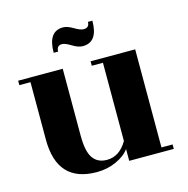

<svg xmlns="http://www.w3.org/2000/svg" viewBox="-97 -727 815 832"><g transform="rotate(-15 310.0 -311.0)"><path d="M210 -537H190Q190 -633 257 -633Q276 -633 302 -617.5Q328 -602 342 -602Q368 -602 368 -628H388Q388 -532 320 -532Q300 -532 274 -548Q248 -564 234 -564Q210 -564 210 -537ZM385 0V-53Q366 -26 325.5 -7.5Q285 11 238 11Q60 11 60 -182V-440H10V-460H210V-160Q210 -89 231 -59Q252 -29 294 -29Q350 -29 385 -89V-440H335V-460H535V-20H585V0Z"/></g></svg>

Font: Rozha One
Style: Regular
Weight: 400
Designer: Tim Donaldson, Indian Type Foundry
Foundry: Indian Type Foundry
Version: Version 1.301;PS 1.0;hotconv 1.0.78;makeotf.lib2.5.61930; tt